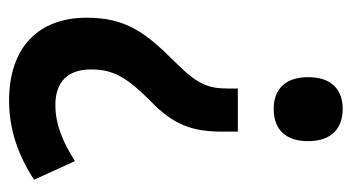

<svg xmlns="http://www.w3.org/2000/svg" viewBox="-196 -568 775 423"><g transform="rotate(-90 191.5 -356.5)"><path d="M113 -254V-220H208V-242C208 -287 218 -310 268 -360C331 -423 364 -467 364 -553C364 -659 299 -724 181 -724C118 -724 61 -704 7 -669L48 -579C91 -606 129 -622 172 -622C222 -622 250 -595 250 -544C250 -494 233 -465 180 -412C129 -363 113 -322 113 -254ZM92 -65C92 -14 120 11 163 11C205 11 233 -13 233 -65C233 -117 205 -141 163 -141C119 -141 92 -116 92 -65Z"/></g></svg>

Font: Noto Sans Ethiopic Cond SemBd
Style: Regular
Weight: 600
Width: 3
Designer: Monotype Design Team
Foundry: Monotype Imaging Inc.
Version: Version 2.102